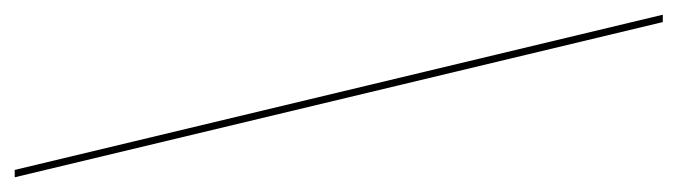

<svg xmlns="http://www.w3.org/2000/svg" viewBox="-350 -450 921 261"><g transform="rotate(-90 110.5 -319.5)"><path d="M211 121 0 -760H10L221 121Z"/></g></svg>

Font: Noto Serif Display Condensed Thin
Style: Regular
Weight: 100
Width: 3
Designer: Monotype Design Team
Foundry: Monotype Imaging Inc.
Version: Version 2.009